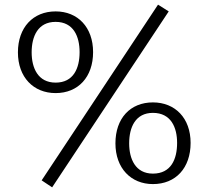

<svg xmlns="http://www.w3.org/2000/svg" viewBox="-20 -779 896 825"><path d="M659 -759 159 -4 204 26 705 -730ZM219 -730C122 -730 57 -661 57 -554C57 -447 124 -379 219 -379C316 -379 380 -448 380 -555C380 -662 314 -730 219 -730ZM219 -685C296 -685 322 -622 322 -555C322 -486 296 -424 219 -424C143 -424 116 -487 116 -554C116 -623 143 -685 219 -685ZM637 -339C540 -339 476 -271 476 -163C476 -56 543 12 637 12C735 12 799 -57 799 -165C799 -272 732 -339 637 -339ZM637 -294C715 -294 741 -231 741 -165C741 -95 715 -33 637 -33C562 -33 535 -96 535 -163C535 -232 562 -294 637 -294Z"/></svg>

Font: Glow Sans SC Normal
Style: Regular
Weight: 400
Designer: Ryoko NISHIZUKA (kana, bopomofo & ideographs); Paul D. Hunt (Latin, Greek & Cyrillic); Sandoll Communications, Soo-young
Version: Version 0.93